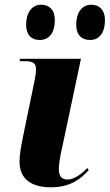

<svg xmlns="http://www.w3.org/2000/svg" viewBox="-20 -786 466 816"><path d="M364 -616C394 -616 426 -637 426 -701C426 -744 402 -766 368 -766C328 -766 304 -732 304 -681C304 -637 327 -616 364 -616ZM149 -616C181 -616 213 -637 213 -701C213 -744 190 -766 154 -766C116 -766 91 -732 91 -681C91 -637 114 -616 149 -616ZM197 10C279 10 324 -26 357 -63L351 -72C329 -49 297 -23 267 -23C242 -23 231 -37 230 -65C230 -86 235 -122 244 -158L324 -536H65L63 -526H84C122 -526 133 -517 133 -491C133 -474 129 -454 125 -434L80 -216C68 -158 63 -126 63 -99C63 -26 112 10 197 10Z"/></svg>

Font: Noto Serif Display ExtraBold
Style: Italic
Weight: 800
Italic angle: -12°
Designer: Monotype Design Team
Foundry: Monotype Imaging Inc.
Version: Version 2.009